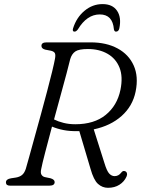

<svg xmlns="http://www.w3.org/2000/svg" viewBox="-20 -907 701 938"><path d="M598 -44Q587 -19.5 563.5 -4.5Q540 10.5 507.5 10.5Q480 10.5 458.8 -8.5Q437.5 -27.5 422 -83L367.5 -266.5Q362.5 -266.5 358 -266.5Q322 -265.5 291 -271.5Q260 -277.5 234 -288.5Q215.5 -219.5 200.8 -162.8Q186 -106 181.5 -82Q177 -63 182.5 -53.8Q188 -44.5 198.5 -42L227 -36Q247 -30 247 -17.5Q247 0 221.5 0H29Q9 0 9 -16Q9 -32 34 -36L57 -39.5Q75.5 -42.5 87.2 -51.8Q99 -61 106 -82Q111.5 -100.5 122.8 -141.5Q134 -182.5 149 -236.5Q164 -290.5 180 -348.8Q196 -407 210.2 -461.2Q224.5 -515.5 234.8 -557.5Q245 -599.5 248.5 -619.5Q252 -637.5 248.5 -646.2Q245 -655 229.5 -659L201 -664.5Q182.5 -669.5 182.5 -682.5Q182 -700 207.5 -700H423Q499.5 -700 554.2 -670.5Q609 -641 633.2 -587Q657.5 -533 642.5 -459.5Q628 -388.5 574.2 -340.5Q520.5 -292.5 438 -275L490 -111Q502 -71 513.8 -58.8Q525.5 -46.5 540 -46.5Q559.5 -46.5 572.5 -64Q581 -75.5 592.5 -70Q598.5 -67.5 600.2 -60Q602 -52.5 598 -44ZM323 -618Q318 -596 305.5 -549.5Q293 -503 276.8 -443.8Q260.5 -384.5 244 -323.5Q263.5 -313.5 290 -306.8Q316.5 -300 348 -300Q440 -300 496.2 -345.5Q552.5 -391 568.5 -468.5Q581.5 -532.5 563.8 -576.8Q546 -621 505.5 -644.2Q465 -667.5 409.5 -667.5Q365 -667.5 347.8 -655.5Q330.5 -643.5 323 -618ZM467.5 -836.5Q404.5 -836.5 360.5 -763.5Q352 -752.5 344.5 -752.5Q332 -752.5 337 -768.5Q353.5 -821.5 392.8 -854.2Q432 -887 481 -887Q530 -887 552 -854.2Q574 -821.5 563 -768.5Q559.5 -752.5 546.5 -752.5Q539 -752.5 536.5 -763.5Q530.5 -836.5 467.5 -836.5Z"/></svg>

Font: Fraunces 9pt S050 Light
Style: Italic
Weight: 300
Italic angle: -16°
Version: Version 1.000; ttfautohint (v1.8.3)